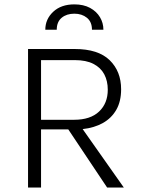

<svg xmlns="http://www.w3.org/2000/svg" viewBox="-20 -836 637 856"><path d="M532 0H457.5L284.5 -259H163V0H105V-617.5H313.5Q417.5 -617.5 468.8 -567.8Q520 -518 520 -438Q520 -384 498.5 -346.5Q477 -309 438.5 -287.5Q400 -266 348.5 -260.5ZM310.5 -302Q383 -302 421.8 -338.8Q460.5 -375.5 460.5 -436Q460.5 -475 444.8 -504.8Q429 -534.5 396.5 -551.2Q364 -568 313.5 -568H163V-302ZM441 -703.5H390Q390 -738.5 367.5 -756.8Q345 -775 311.5 -775Q277 -775 255 -756.8Q233 -738.5 233 -703.5H182Q182 -750.5 217.2 -783.5Q252.5 -816.5 311.5 -816.5Q352.5 -816.5 381.5 -800.8Q410.5 -785 425.8 -759.2Q441 -733.5 441 -703.5Z"/></svg>

Font: Betina Sans Light
Style: Regular
Weight: 300
Designer: Jonathan Pinhorn (font) & Cristiano Sobral (main changes)
Version: Version 2.001;October 6, 2020;FontCreator 13.0.0.2681 64-bit